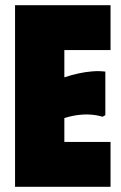

<svg xmlns="http://www.w3.org/2000/svg" viewBox="-20 -720 468 740"><path d="M406 -700V-527H228V-422Q255 -431 282.5 -437Q310 -443 336.5 -445Q363 -447 386 -444V-276L375 -270Q356 -276 332.5 -278Q309 -280 283 -277Q257 -274 228 -265V-173H406V0H38V-700Z"/></svg>

Font: Phudu Light Black
Style: Regular
Weight: 900
Version: Version 1.005;gftools[0.9.23]